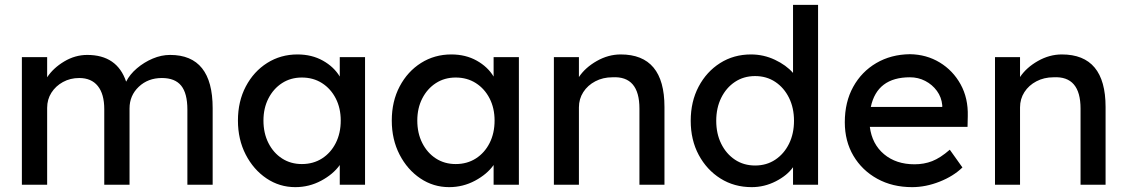

<svg xmlns="http://www.w3.org/2000/svg" viewBox="-20 -760 4637 790"><path d="M70 0V-525H174V-442Q199 -480 244 -507Q289 -534 339 -534Q462 -534 499 -424Q514 -454 543.5 -479Q573 -504 608.5 -519Q644 -534 680 -534Q855 -534 855 -315V0H751V-309Q751 -376 725.5 -407.5Q700 -439 646 -439Q589 -439 551 -403Q513 -367 513 -314V0H409V-311Q409 -373 382.5 -406Q356 -439 306 -439Q269 -439 239 -422.5Q209 -406 191.5 -378.5Q174 -351 174 -316V0Z M1195 10Q1130 10 1076.5 -26Q1023 -62 991 -124Q959 -186 959 -264Q959 -343 991.5 -404.5Q1024 -466 1079.5 -501Q1135 -536 1204 -536Q1263 -536 1308.5 -510.5Q1354 -485 1378 -445V-525H1482V0H1378V-81Q1351 -43 1301.5 -16.5Q1252 10 1195 10ZM1222 -85Q1269 -85 1305 -108Q1341 -131 1361.5 -171.5Q1382 -212 1382 -264Q1382 -315 1361.5 -355Q1341 -395 1305 -418Q1269 -441 1222 -441Q1176 -441 1140.5 -418Q1105 -395 1084.5 -355Q1064 -315 1064 -264Q1064 -212 1084.5 -171.5Q1105 -131 1140.5 -108Q1176 -85 1222 -85Z M1828 10Q1763 10 1709.5 -26Q1656 -62 1624 -124Q1592 -186 1592 -264Q1592 -343 1624.5 -404.5Q1657 -466 1712.5 -501Q1768 -536 1837 -536Q1896 -536 1941.5 -510.5Q1987 -485 2011 -445V-525H2115V0H2011V-81Q1984 -43 1934.5 -16.5Q1885 10 1828 10ZM1855 -85Q1902 -85 1938 -108Q1974 -131 1994.5 -171.5Q2015 -212 2015 -264Q2015 -315 1994.5 -355Q1974 -395 1938 -418Q1902 -441 1855 -441Q1809 -441 1773.5 -418Q1738 -395 1717.5 -355Q1697 -315 1697 -264Q1697 -212 1717.5 -171.5Q1738 -131 1773.5 -108Q1809 -85 1855 -85Z M2259 0V-525H2362V-443Q2388 -482 2435.5 -509Q2483 -536 2534 -536Q2714 -536 2714 -320V0H2611V-313Q2611 -448 2500 -442Q2461 -442 2429.5 -425.5Q2398 -409 2380 -381Q2362 -353 2362 -318V0Z M3073 10Q3001 10 2944.5 -25.5Q2888 -61 2855 -122.5Q2822 -184 2822 -263Q2822 -342 2854.5 -403.5Q2887 -465 2943 -500.5Q2999 -536 3070 -536Q3122 -536 3168.5 -514Q3215 -492 3243 -460V-740H3346V0H3243V-72Q3219 -38 3172 -14Q3125 10 3073 10ZM3087 -79Q3134 -79 3170 -103Q3206 -127 3226.5 -168.5Q3247 -210 3247 -263Q3247 -316 3226.5 -357.5Q3206 -399 3170 -423Q3134 -447 3087 -447Q3040 -447 3004 -423Q2968 -399 2947.5 -357.5Q2927 -316 2927 -263Q2927 -210 2947.5 -168.5Q2968 -127 3004 -103Q3040 -79 3087 -79Z M3733 10Q3652 10 3589.5 -24.5Q3527 -59 3491.5 -119Q3456 -179 3456 -257Q3456 -340 3490.5 -402.5Q3525 -465 3585.5 -500.5Q3646 -536 3724 -537Q3792 -536 3846.5 -503Q3901 -470 3932.5 -413Q3964 -356 3962 -282L3961 -238H3559Q3568 -167 3617.5 -125.5Q3667 -84 3743 -84Q3782 -84 3815.5 -97Q3849 -110 3888 -144L3940 -71Q3903 -35 3846 -12.5Q3789 10 3733 10ZM3724 -442Q3589 -442 3563 -320H3857V-327Q3854 -360 3835 -386Q3816 -412 3787 -427Q3758 -442 3724 -442Z M4074 0V-525H4177V-443Q4203 -482 4250.5 -509Q4298 -536 4349 -536Q4529 -536 4529 -320V0H4426V-313Q4426 -448 4315 -442Q4276 -442 4244.5 -425.5Q4213 -409 4195 -381Q4177 -353 4177 -318V0Z"/></svg>

Font: Lexend
Style: Regular
Weight: 400
Designer: Bonnie Shaver-Troup, Thomas Jockin
Foundry: Lexend
Version: Version 1.007; ttfautohint (v1.8.3)